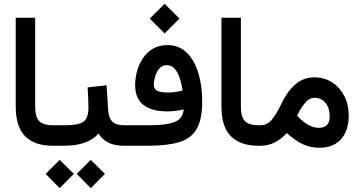

<svg xmlns="http://www.w3.org/2000/svg" viewBox="-20 -765 1889 1008"><path d="M267.1 0H254.9Q162.1 0 112.3 -49.3Q62.5 -98.6 62.5 -207.5V-671.9H164.6V-207Q164.6 -148.4 187.3 -127.9Q210 -107.4 254.9 -107.4H267.1Z M641.6 0H629.9Q581.1 0 549.1 -16.1Q517.1 -32.2 497.1 -64Q469.2 -31.7 424.1 -15.9Q378.9 0 320.3 0H247.6V-107.4H321.3Q392.6 -107.4 418.2 -126Q443.8 -144.5 444.3 -198.7Q444.3 -224.6 442.9 -252.7Q441.4 -280.8 439.9 -306.2L539.6 -317.4L547.9 -186.5Q550.3 -145.5 570.1 -126.5Q589.8 -107.4 630.9 -107.4H641.6ZM382.8 147.9 456.5 74.2 530.8 147.9 456.5 222.7ZM219.7 147.9 293.5 74.2 367.7 147.9 293.5 222.7Z M766.1 -667.5 844.2 -745.1 922.4 -667.5 844.2 -589.4ZM944.3 -190.9Q903.3 -180.2 858.9 -180.2Q777.3 -180.2 733.4 -213.9Q689.5 -247.6 689.5 -318.4Q689.5 -354.5 699.5 -391.4Q709.5 -428.2 730.2 -459.2Q751 -490.2 783 -509.3Q814.9 -528.3 858.9 -528.3Q907.7 -528.3 942.6 -503.2Q977.5 -478 999.3 -436Q1021 -394 1031.2 -341.8Q1041.5 -289.6 1041.5 -235.4Q1042 -139.2 1012.7 -88.4Q983.4 -37.6 921.1 -18.8Q858.9 0 761.2 0H622.1V-107.4H766.6Q852.5 -107.4 896.2 -124.3Q939.9 -141.1 944.3 -190.9ZM938.5 -290Q934.1 -322.3 924.3 -352.8Q914.6 -383.3 897.9 -403.1Q881.3 -422.9 856 -422.9Q832 -422.9 817.1 -405.8Q802.2 -388.7 794.9 -365Q787.6 -341.3 787.6 -321.3Q787.6 -296.4 805.9 -287.8Q824.2 -279.3 865.2 -279.3Q883.3 -279.3 901.9 -282.2Q920.4 -285.2 938.5 -290Z M1347.2 0H1335Q1242.2 0 1192.4 -49.3Q1142.6 -98.6 1142.6 -207.5V-671.9H1244.6V-207Q1244.6 -148.4 1267.3 -127.9Q1290 -107.4 1335 -107.4H1347.2Z M1485.8 -66.4Q1456.1 -34.2 1421.9 -17.1Q1387.7 0 1348.6 0H1327.6V-107.4H1346.2Q1384.8 -107.4 1409.7 -139.9Q1434.6 -172.4 1453.6 -212.9Q1487.3 -285.2 1530.5 -322Q1573.7 -358.9 1628.9 -358.9Q1684.6 -358.9 1725.3 -331.5Q1766.1 -304.2 1788.6 -258.8Q1811 -213.4 1811 -159.7Q1811 -80.6 1771 -34.9Q1731 10.7 1656.2 10.7Q1608.4 10.7 1567.6 -9Q1526.9 -28.8 1485.8 -66.4ZM1540 -158.2Q1569.3 -125 1598.6 -109.4Q1627.9 -93.8 1652.8 -93.8Q1710.9 -93.8 1710.9 -152.3Q1710.9 -197.8 1689 -224.6Q1667 -251.5 1630.9 -251.5Q1603.5 -251.5 1580.6 -223.6Q1557.6 -195.8 1540 -158.2Z"/></svg>

Font: Vazir Medium UI
Style: Medium-UI
Weight: 500
Designer: Saber Rastikerdar
Foundry: Saber Rastikerdar
Version: Version 30.0.0